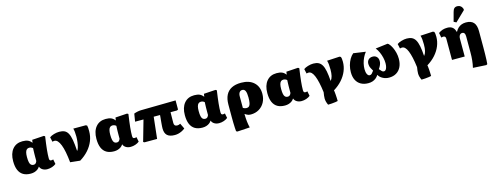

<svg xmlns="http://www.w3.org/2000/svg" viewBox="-24 -1903 8208 3196"><g transform="rotate(-15 4080.0 -305.0)"><path d="M279 14Q201 14 149.5 -16.5Q98 -47 72 -108Q46 -169 46 -261Q46 -393 108.5 -468Q171 -543 280 -543Q337 -543 372.5 -528Q408 -513 436 -476H438L445 -524L648 -537L668 -525Q658 -457 651 -402.5Q644 -348 639.5 -303.5Q635 -259 633 -222.5Q631 -186 631 -153Q631 -139 634.5 -130Q638 -121 645.5 -116.5Q653 -112 665 -112Q673 -112 680.5 -113.5Q688 -115 698 -118L714 -36Q686 -13 646 0.5Q606 14 565 14Q518 14 483.5 -7Q449 -28 437 -64H436Q422 -40 398.5 -22.5Q375 -5 344.5 4.5Q314 14 279 14ZM361 -116Q382 -116 395.5 -127.5Q409 -139 419 -165Q419 -202 419 -232.5Q419 -263 419.5 -289.5Q420 -316 421 -339.5Q422 -363 423 -386Q410 -398 394 -404Q378 -410 361 -410Q336 -410 319 -395Q302 -380 294 -348.5Q286 -317 286 -269Q286 -213 293.5 -179.5Q301 -146 317.5 -131Q334 -116 361 -116Z M1127 18 958 0Q948 -100 933 -177Q918 -254 897.5 -306Q877 -358 852 -385Q827 -412 798 -412Q782 -412 762 -406L744 -487Q773 -509 820.5 -523Q868 -537 913 -537Q967 -537 1003.5 -519.5Q1040 -502 1063 -459Q1086 -416 1099 -342Q1112 -268 1119 -154H1122Q1135 -169 1145.5 -205.5Q1156 -242 1162.5 -290Q1169 -338 1169 -384Q1169 -429 1165 -467Q1161 -505 1153 -527H1368L1390 -516Q1395 -497 1396.5 -474.5Q1398 -452 1398 -415Q1398 -330 1366.5 -251Q1335 -172 1274.5 -103.5Q1214 -35 1127 18Z M1714 14Q1636 14 1584.5 -16.5Q1533 -47 1507 -108Q1481 -169 1481 -261Q1481 -393 1543.5 -468Q1606 -543 1715 -543Q1772 -543 1807.5 -528Q1843 -513 1871 -476H1873L1880 -524L2083 -537L2103 -525Q2093 -457 2086 -402.5Q2079 -348 2074.5 -303.5Q2070 -259 2068 -222.5Q2066 -186 2066 -153Q2066 -139 2069.5 -130Q2073 -121 2080.5 -116.5Q2088 -112 2100 -112Q2108 -112 2115.5 -113.5Q2123 -115 2133 -118L2149 -36Q2121 -13 2081 0.5Q2041 14 2000 14Q1953 14 1918.5 -7Q1884 -28 1872 -64H1871Q1857 -40 1833.5 -22.5Q1810 -5 1779.5 4.5Q1749 14 1714 14ZM1796 -116Q1817 -116 1830.5 -127.5Q1844 -139 1854 -165Q1854 -202 1854 -232.5Q1854 -263 1854.5 -289.5Q1855 -316 1856 -339.5Q1857 -363 1858 -386Q1845 -398 1829 -404Q1813 -410 1796 -410Q1771 -410 1754 -395Q1737 -380 1729 -348.5Q1721 -317 1721 -269Q1721 -213 1728.5 -179.5Q1736 -146 1752.5 -131Q1769 -116 1796 -116Z M2761 14Q2673 14 2631 -24.5Q2589 -63 2589 -145Q2589 -161 2590.5 -182.5Q2592 -204 2594 -228.5Q2596 -253 2598.5 -278.5Q2601 -304 2603.5 -328Q2606 -352 2607 -372H2498L2457 0H2240L2219 -11L2322 -372H2177L2199 -506Q2211 -511 2226.5 -515.5Q2242 -520 2258.5 -523.5Q2275 -527 2291 -529Q2307 -531 2319 -531L2920 -540V-383L2899 -372H2788Q2788 -352 2787.5 -331Q2787 -310 2787 -287.5Q2787 -265 2786.5 -240Q2786 -215 2786 -186Q2786 -158 2799.5 -144Q2813 -130 2840 -130Q2854 -130 2866.5 -133.5Q2879 -137 2894 -145L2939 -51Q2911 -29 2882 -15Q2853 -1 2823 6.5Q2793 14 2761 14Z M3238 14Q3160 14 3108.5 -16.5Q3057 -47 3031 -108Q3005 -169 3005 -261Q3005 -393 3067.5 -468Q3130 -543 3239 -543Q3296 -543 3331.5 -528Q3367 -513 3395 -476H3397L3404 -524L3607 -537L3627 -525Q3617 -457 3610 -402.5Q3603 -348 3598.5 -303.5Q3594 -259 3592 -222.5Q3590 -186 3590 -153Q3590 -139 3593.5 -130Q3597 -121 3604.5 -116.5Q3612 -112 3624 -112Q3632 -112 3639.5 -113.5Q3647 -115 3657 -118L3673 -36Q3645 -13 3605 0.5Q3565 14 3524 14Q3477 14 3442.5 -7Q3408 -28 3396 -64H3395Q3381 -40 3357.5 -22.5Q3334 -5 3303.5 4.5Q3273 14 3238 14ZM3320 -116Q3341 -116 3354.5 -127.5Q3368 -139 3378 -165Q3378 -202 3378 -232.5Q3378 -263 3378.5 -289.5Q3379 -316 3380 -339.5Q3381 -363 3382 -386Q3369 -398 3353 -404Q3337 -410 3320 -410Q3295 -410 3278 -395Q3261 -380 3253 -348.5Q3245 -317 3245 -269Q3245 -213 3252.5 -179.5Q3260 -146 3276.5 -131Q3293 -116 3320 -116Z M3780 227 3760 216Q3758 198 3755.5 158Q3753 118 3752 67.5Q3751 17 3751 -32V-245Q3751 -343 3784.5 -409Q3818 -475 3884 -508.5Q3950 -542 4048 -542Q4187 -542 4265.5 -470.5Q4344 -399 4344 -274Q4344 -191 4309 -126.5Q4274 -62 4212 -25.5Q4150 11 4070 11Q4048 11 4033 7Q4018 3 4004 -5Q3990 -13 3970 -25H3969Q3970 12 3971.5 44Q3973 76 3976.5 104.5Q3980 133 3984.5 160Q3989 187 3996 214ZM4030 -111Q4058 -111 4074 -126.5Q4090 -142 4097.5 -178Q4105 -214 4105 -274Q4105 -351 4088.5 -386Q4072 -421 4036 -421Q4005 -421 3987 -396.5Q3969 -372 3969 -328V-130Q3978 -124 3988 -120Q3998 -116 4009 -113.5Q4020 -111 4030 -111Z M4659 14Q4581 14 4529.5 -16.5Q4478 -47 4452 -108Q4426 -169 4426 -261Q4426 -393 4488.5 -468Q4551 -543 4660 -543Q4717 -543 4752.5 -528Q4788 -513 4816 -476H4818L4825 -524L5028 -537L5048 -525Q5038 -457 5031 -402.5Q5024 -348 5019.5 -303.5Q5015 -259 5013 -222.5Q5011 -186 5011 -153Q5011 -139 5014.5 -130Q5018 -121 5025.5 -116.5Q5033 -112 5045 -112Q5053 -112 5060.5 -113.5Q5068 -115 5078 -118L5094 -36Q5066 -13 5026 0.5Q4986 14 4945 14Q4898 14 4863.5 -7Q4829 -28 4817 -64H4816Q4802 -40 4778.5 -22.5Q4755 -5 4724.5 4.5Q4694 14 4659 14ZM4741 -116Q4762 -116 4775.5 -127.5Q4789 -139 4799 -165Q4799 -202 4799 -232.5Q4799 -263 4799.5 -289.5Q4800 -316 4801 -339.5Q4802 -363 4803 -386Q4790 -398 4774 -404Q4758 -410 4741 -410Q4716 -410 4699 -395Q4682 -380 4674 -348.5Q4666 -317 4666 -269Q4666 -213 4673.5 -179.5Q4681 -146 4697.5 -131Q4714 -116 4741 -116Z M5354 186Q5339 154 5332 127Q5325 100 5324.5 75Q5324 50 5327.5 23.5Q5331 -3 5336 -34Q5324 -130 5308 -201Q5292 -272 5272.5 -319.5Q5253 -367 5229.5 -390.5Q5206 -414 5178 -414Q5162 -414 5142 -408L5124 -489Q5151 -510 5199.5 -524.5Q5248 -539 5292 -539Q5344 -539 5380 -521.5Q5416 -504 5439.5 -464Q5463 -424 5476.5 -356Q5490 -288 5497 -187H5500Q5511 -201 5519.5 -219Q5528 -237 5533.5 -260Q5539 -283 5541.5 -310.5Q5544 -338 5544 -371Q5544 -424 5540 -459.5Q5536 -495 5527 -525L5744 -537L5766 -526Q5771 -516 5774 -493.5Q5777 -471 5777 -440Q5777 -359 5745.5 -282Q5714 -205 5654.5 -138Q5595 -71 5510 -19Q5512 -13 5514.5 7.5Q5517 28 5519 56Q5521 84 5522.5 113.5Q5524 143 5524 168Q5514 172 5484 176Q5454 180 5418.5 183Q5383 186 5354 186Z M6096 14Q6022 14 5968.5 -16Q5915 -46 5887 -102Q5859 -158 5859 -237Q5859 -297 5874 -353.5Q5889 -410 5916 -456.5Q5943 -503 5979 -533L6189 -503Q6158 -464 6136.5 -418.5Q6115 -373 6103.5 -324.5Q6092 -276 6092 -227Q6092 -174 6108.5 -141Q6125 -108 6152 -108Q6175 -108 6189.5 -125Q6204 -142 6224 -168Q6207 -196 6196 -218Q6185 -240 6180.5 -259Q6176 -278 6176 -295Q6176 -341 6203 -368Q6230 -395 6276 -395Q6320 -395 6346 -367.5Q6372 -340 6372 -295Q6372 -283 6370.5 -271Q6369 -259 6365 -247Q6361 -235 6355.5 -222.5Q6350 -210 6342 -196Q6334 -182 6323 -167Q6345 -143 6359.5 -126Q6374 -109 6397 -109Q6415 -109 6428 -124.5Q6441 -140 6448.5 -168.5Q6456 -197 6456 -234Q6456 -282 6444 -332.5Q6432 -383 6411 -430Q6390 -477 6361 -512L6572 -538L6591 -526Q6620 -495 6642 -449.5Q6664 -404 6676.5 -352.5Q6689 -301 6689 -250Q6689 -168 6660.5 -109Q6632 -50 6579 -18Q6526 14 6453 14Q6395 14 6345.5 -12.5Q6296 -39 6275 -80H6272Q6253 -49 6226.5 -28Q6200 -7 6167.5 3.5Q6135 14 6096 14Z M6964 186Q6949 154 6942 127Q6935 100 6934.5 75Q6934 50 6937.5 23.5Q6941 -3 6946 -34Q6934 -130 6918 -201Q6902 -272 6882.5 -319.5Q6863 -367 6839.5 -390.5Q6816 -414 6788 -414Q6772 -414 6752 -408L6734 -489Q6761 -510 6809.5 -524.5Q6858 -539 6902 -539Q6954 -539 6990 -521.5Q7026 -504 7049.5 -464Q7073 -424 7086.5 -356Q7100 -288 7107 -187H7110Q7121 -201 7129.5 -219Q7138 -237 7143.5 -260Q7149 -283 7151.5 -310.5Q7154 -338 7154 -371Q7154 -424 7150 -459.5Q7146 -495 7137 -525L7354 -537L7376 -526Q7381 -516 7384 -493.5Q7387 -471 7387 -440Q7387 -359 7355.5 -282Q7324 -205 7264.5 -138Q7205 -71 7120 -19Q7122 -13 7124.5 7.5Q7127 28 7129 56Q7131 84 7132.5 113.5Q7134 143 7134 168Q7124 172 7094 176Q7064 180 7028.5 183Q6993 186 6964 186Z M8069 231 7841 218Q7848 188 7853 158Q7858 128 7861.5 96Q7865 64 7866.5 30Q7868 -4 7868 -42V-316Q7868 -354 7855.5 -372Q7843 -390 7817 -390Q7799 -390 7786 -380Q7773 -370 7765.5 -351.5Q7758 -333 7758 -307V0H7539V-366Q7539 -389 7528.5 -400.5Q7518 -412 7497 -412Q7483 -412 7463 -406L7447 -489Q7484 -515 7519.5 -526.5Q7555 -538 7600 -538Q7656 -538 7689 -512Q7722 -486 7737 -430H7740Q7760 -468 7787 -493Q7814 -518 7848 -530.5Q7882 -543 7923 -543Q8012 -543 8054.5 -495Q8097 -447 8097 -347V-61Q8097 -10 8096 46.5Q8095 103 8093 150Q8091 197 8088 220ZM7772 -584 7729 -606 7771 -762Q7782 -805 7801 -823Q7820 -841 7854 -841Q7886 -841 7910.5 -822Q7935 -803 7945 -770V-751Z"/></g></svg>

Font: Literata Variable Black
Style: Regular
Weight: 900
Designer: Latin by Veronika Burian and Jose Scaglione. Greek by Irene Vlachou. Cyrillic by Vera Evstafieva.
Foundry: TypeTogether
Version: Version 3.021